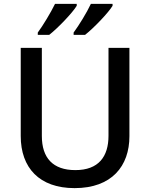

<svg xmlns="http://www.w3.org/2000/svg" viewBox="-20 -961 776 991"><path d="M561 -931V-941H449C428 -896 388 -831 360 -793V-781H419C465 -817 540 -896 561 -931ZM376 -931V-941H264C242 -896 203 -831 175 -793V-781H234C280 -817 355 -896 376 -931ZM648 -258V-714H540V-260C540 -153 489 -83 369 -83C253 -83 196 -146 196 -259V-714H87V-259C87 -95 183 10 365 10C557 10 648 -104 648 -258Z"/></svg>

Font: Noto Sans Georgian Medium
Style: Regular
Weight: 500
Designer: Monotype Design Team, Akaki Razmadze
Foundry: Google LLC
Version: Version 2.005